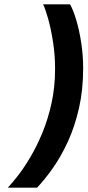

<svg xmlns="http://www.w3.org/2000/svg" viewBox="-20 -732 405 882"><path d="M16 130Q35 110 62.5 74.8Q90 39.5 119.5 -10.2Q149 -60 174.8 -122.2Q200.5 -184.5 216.8 -258.2Q233 -332 233 -416Q233 -479 223.5 -539.8Q214 -600.5 201 -646.5Q188 -692.5 178 -712H302Q317.5 -684 331.2 -637Q345 -590 353.5 -533Q362 -476 362 -418.5Q362 -319.5 343 -235.8Q324 -152 292.8 -83.5Q261.5 -15 224 38.5Q186.5 92 150.5 130Z"/></svg>

Font: Overpass ExtraBold
Style: Italic
Weight: 800
Italic angle: -10°
Designer: Delve Withrington, Dave Bailey, Thomas Jockin
Foundry: Delve Fonts LLC
Version: Version 4.000